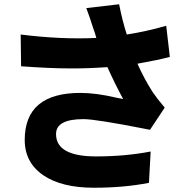

<svg xmlns="http://www.w3.org/2000/svg" viewBox="-20 -830 863 901"><path d="M421 51Q270 51 184 -7Q96 -67 96 -173Q96 -394 357 -394Q431 -394 524 -372Q550 -366 558 -365Q520 -435 484 -515Q385 -508 303 -509Q217 -509 79 -519L77 -668Q269 -644 432 -652Q427 -672 418 -696Q402 -747 385 -792L539 -810Q554 -733 575 -668Q665 -682 760 -709L777 -563Q726 -549 625 -531Q657 -459 697 -397Q718 -366 753 -325L684 -221Q678 -222 663 -225Q429 -271 372 -271Q243 -271 243 -201Q243 -96 431 -96Q568 -96 687 -119L679 28Q562 51 421 51Z"/></svg>

Font: GenSekiGothic TW H
Style: Regular
Weight: 900
Version: Version 1.501;PS 1;hotconv 16.6.51;makeotf.lib2.5.65220